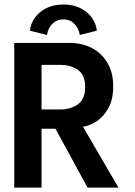

<svg xmlns="http://www.w3.org/2000/svg" viewBox="-20 -856 617 876"><path d="M45 -660H299Q355 -660 399.5 -636.8Q444 -613.5 470.2 -569.2Q496.5 -525 496.5 -462.5Q496.5 -400.5 473.5 -360.8Q450.5 -321 418.2 -301Q386 -281 358.5 -278L520.5 0H379.5L233 -268.5H169.5V0H45ZM169.5 -356.5H254.5Q302 -356.5 335.2 -380Q368.5 -403.5 368.5 -459Q368.5 -514.5 335.5 -537.2Q302.5 -560 255.5 -560H169.5ZM194.5 -696.5 116.5 -716Q120 -748.5 139.5 -775.5Q159 -802.5 192 -819Q225 -835.5 269 -835.5Q312.5 -835.5 345.5 -819.5Q378.5 -803.5 398.2 -776.5Q418 -749.5 422 -716L344 -696.5Q342 -712 333.2 -728.5Q324.5 -745 308.5 -756.2Q292.5 -767.5 269 -767.5Q245.5 -767.5 229.5 -756.2Q213.5 -745 205 -728.5Q196.5 -712 194.5 -696.5Z"/></svg>

Font: League Spartan Thin SemiBold
Style: Regular
Weight: 600
Version: Version 2.002